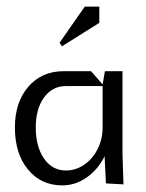

<svg xmlns="http://www.w3.org/2000/svg" viewBox="-20 -555 440 580"><path d="M167 -415 160 -426 236 -535H280V-486ZM25 -170Q25 -246 65.5 -293Q106 -340 173 -340H255L290 -300L297 -340H350V-92L353 2L300 -1L296 -83Q276 -43 242 -19Q208 5 168 5Q104 5 64.5 -43Q25 -91 25 -170ZM88 -170Q88 -112 113 -76Q138 -40 179 -40Q209 -40 234.5 -57.5Q260 -75 275 -105Q290 -135 290 -170V-295H179Q138 -295 113 -260.5Q88 -226 88 -170Z"/></svg>

Font: Glametrix
Style: Regular
Weight: 500
Designer: gluk
Foundry: gluk
Version: Version 0.40